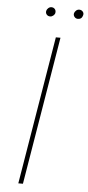

<svg xmlns="http://www.w3.org/2000/svg" viewBox="-59 -906 431 939"><g transform="rotate(5 156.5 -436.0)"><path d="M211.6 -727.3 90.9 0H68.2L188.9 -727.3ZM288.4 -826.7Q277.7 -826.7 271.3 -834.7Q264.9 -842.7 267 -852.3Q268.8 -859.7 275.7 -865.9Q282.7 -872.2 291.2 -872.2Q301.8 -872.2 308.6 -864.5Q315.3 -856.9 312.5 -846.6Q307.5 -826.7 288.4 -826.7ZM152 -826.7Q141.3 -826.7 134.9 -834.2Q128.6 -841.6 130.7 -852.3Q132.5 -860.1 139.4 -866.1Q146.3 -872.2 154.8 -872.2Q165.5 -872.2 171.7 -864.7Q177.9 -857.2 176.1 -846.6Q175.1 -839.1 167.8 -832.9Q160.5 -826.7 152 -826.7Z"/></g></svg>

Font: Inter Thin  BETA
Style: Italic
Weight: 100
Italic angle: -9.39999°
Designer: Rasmus Andersson
Foundry: rsms
Version: Version 3.011;git-f93a4a705